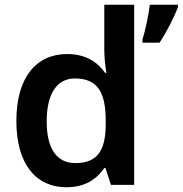

<svg xmlns="http://www.w3.org/2000/svg" viewBox="-20 -780 771 810"><path d="M260 10C341 10 389 -26 420 -71H425L448 0H546V-760H420V-570C420 -536 425 -492 429 -473H423C392 -517 343 -552 263 -552C135 -552 49 -456 49 -270C49 -85 134 10 260 10ZM731 -750V-760H612C607 -717 593 -651 581 -613V-600H653C686 -650 715 -709 731 -750ZM298 -92C219 -92 177 -153 177 -268C177 -383 219 -449 296 -449C396 -449 426 -385 426 -269V-253C425 -145 391 -92 298 -92Z"/></svg>

Font: Noto Sans Ol Chiki SemiBold
Style: Regular
Weight: 600
Designer: Monotype Design Team, Lewis McGuffie
Foundry: Monotype Imaging Inc.
Version: Version 2.003